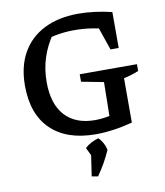

<svg xmlns="http://www.w3.org/2000/svg" viewBox="-96 -745 912 1064"><g transform="rotate(-10 359.5 -212.5)"><path d="M398 9Q235 9 146 -77Q57 -163 57 -324Q57 -431 100 -507.5Q143 -584 224 -625Q305 -666 418 -666Q460 -666 508 -660Q556 -654 605 -642L570 -553Q523 -566 475 -573Q427 -580 378 -580Q328 -580 278.5 -571Q229 -562 181 -544L261 -582Q221 -524 200 -460Q179 -396 179 -323Q179 -199 238.5 -134Q298 -69 407 -69Q444 -69 485 -77Q526 -85 573 -100L605 -20Q547 -5 495.5 2Q444 9 398 9ZM488 -20 492 -268 367 -292V-334H689V-296Q671 -288 650 -281.5Q629 -275 605 -270V-20ZM559 -440 489 -643 605 -642V-440ZM334 235 355 94 446 105Q431 139 412 173Q393 207 369 241ZM366 148 330 75Q347 59 366.5 49Q386 39 407 33Q422 48 431.5 65.5Q441 83 446 105Z"/></g></svg>

Font: Piazzolla 24pt SemiBold
Style: Regular
Weight: 600
Designer: Juan Pablo del Peral
Foundry: Huerta Tipografica
Version: Version 2.005